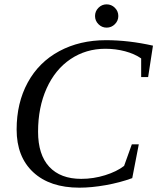

<svg xmlns="http://www.w3.org/2000/svg" viewBox="-20 -845 716 874"><path d="M341.3 9.3Q207 9.3 131.3 -61Q55.7 -131.3 55.7 -255.4Q55.7 -376.5 106.2 -469.2Q156.7 -562 249.8 -612.1Q342.8 -662.1 462.4 -662.1Q565.4 -662.1 676.3 -637.2L654.3 -494.1H622.6V-579.1Q592.3 -600.1 549.3 -611.6Q506.3 -623 459.5 -623Q371.1 -623 301 -575.9Q231 -528.8 192.1 -442.4Q153.3 -356 153.3 -245.6Q153.3 -140.6 204.3 -85.7Q255.4 -30.8 349.6 -30.8Q405.3 -30.8 458.5 -47.4Q511.7 -64 544.9 -89.8L580.1 -188H611.8L582 -34.2Q525.9 -13.7 461.2 -2.2Q396.5 9.3 341.3 9.3ZM518.6 -772Q518.6 -750.5 502.9 -734.9Q487.3 -719.2 465.3 -719.2Q443.8 -719.2 428.2 -734.9Q412.6 -750.5 412.6 -772Q412.6 -793.9 428.2 -809.6Q443.8 -825.2 465.3 -825.2Q487.3 -825.2 502.9 -809.6Q518.6 -793.9 518.6 -772Z"/></svg>

Font: Tinos
Style: Italic
Weight: 400
Italic angle: -16.333°
Designer: Steve Matteson
Foundry: Monotype Imaging Inc.
Version: Version 1.32